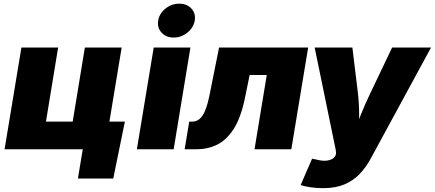

<svg xmlns="http://www.w3.org/2000/svg" viewBox="-20 -796 2319 1024"><path d="M4.4 0 94.2 -542.5H290L225.1 -147.5H367.7L432.6 -542.5H628.9L539.1 0ZM395.5 156.2 421.4 0H374.5L398.9 -147.5H646L584 156.2Z M710 0 799.8 -542.5H995.6L906.2 0ZM906.2 -595.7Q865.7 -595.7 841.6 -622.1Q817.4 -648.4 823.7 -686Q829.6 -724.1 862.5 -750.2Q895.5 -776.4 936 -776.4Q977.1 -776.4 1001 -750.2Q1024.9 -724.1 1018.6 -686Q1012.2 -648.4 979.5 -622.1Q946.8 -595.7 906.2 -595.7Z M964.8 0 989.3 -147.5H1005.9Q1022 -147.5 1035.4 -155.3Q1048.8 -163.1 1060.1 -179.7Q1071.3 -196.3 1080.3 -222.7Q1089.4 -249 1096.7 -285.2L1148.4 -542.5H1623.5L1533.7 0H1337.4L1402.8 -396H1311.5L1284.7 -265.6Q1262.7 -163.1 1224.4 -105.2Q1186 -47.4 1136.5 -23.7Q1086.9 0 1031.2 0Z M1583.5 190.9 1644.5 50.3 1674.8 56.6Q1704.1 64 1726.8 60.1Q1749.5 56.2 1761.7 44.2Q1773.9 32.2 1772 15.1L1770 0.5L1658.2 -542.5H1859.4L1889.2 -296.9Q1895.5 -241.2 1895.3 -184.8Q1895 -128.4 1896.5 -61.5H1858.9Q1882.3 -128.4 1905 -185.3Q1927.7 -242.2 1954.1 -296.9L2071.3 -542.5H2278.8L1956.1 51.8Q1931.6 96.7 1898.2 131.8Q1864.7 167 1817.4 187.3Q1770 207.5 1703.6 207.5Q1669.9 207.5 1637.9 203.1Q1606 198.7 1583.5 190.9Z"/></svg>

Font: Inter 16pt Black
Style: Italic
Weight: 900
Italic angle: -9.3988°
Version: Version 4.001;git-66647c0bb